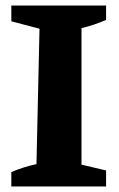

<svg xmlns="http://www.w3.org/2000/svg" viewBox="-20 -675 429 695"><path d="M21 0V-52Q65 -71 112 -81L123 -571L21 -598V-655H364V-603Q344 -594 321.5 -586.5Q299 -579 275 -573V-79L364 -58V0Z"/></svg>

Font: Piazzolla SC
Style: Bold
Weight: 700
Designer: Juan Pablo del Peral
Foundry: Huerta Tipografica
Version: Version 1.330